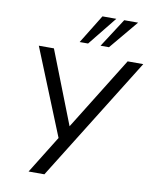

<svg xmlns="http://www.w3.org/2000/svg" viewBox="-99 -1003 866 1077"><g transform="rotate(10 334.0 -464.5)"><path d="M139 0 281 -229 279 -197 73 -705H159L326 -278H314L579 -705H668L229 0ZM295 -765 396 -929H475L343 -765ZM414 -765 520 -929H599L462 -765Z"/></g></svg>

Font: Nunito Sans 10pt SemiCondensed
Style: Italic
Weight: 400
Width: 4
Italic angle: -9°
Designer: Vernon Adams
Foundry: Vernon Adams
Version: Version 3.101;gftools[0.9.27]